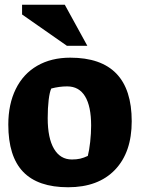

<svg xmlns="http://www.w3.org/2000/svg" viewBox="-20 -776 593 809"><path d="M15 -251Q15 -337 46.5 -401Q78 -465 137 -499Q196 -533 276 -533Q535 -533 535 -265Q535 -134 464.5 -60.5Q394 13 267 13Q140 13 77.5 -52Q15 -117 15 -251ZM350 -119Q356 -142 360 -178Q364 -214 364 -247Q364 -328 338.5 -370Q313 -412 263 -412Q230 -412 196 -403Q189 -388 185 -354.5Q181 -321 181 -278Q181 -194 207.5 -149Q234 -104 283 -104Q303 -104 318 -107.5Q333 -111 350 -119ZM73 -715V-756H253L348 -583H262Z"/></svg>

Font: Suez One
Style: Regular
Weight: 400
Designer: Michal Sahar
Foundry: Hagilda
Version: Version 1.001